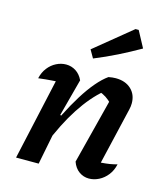

<svg xmlns="http://www.w3.org/2000/svg" viewBox="-113 -841 805 935"><g transform="rotate(15 289.5 -374.0)"><path d="M339 -56 425 -393 432 -370Q413 -389 397.5 -399Q382 -409 360 -417L385 -422Q327 -374 274 -292.5Q221 -211 176 -98L164 -143Q188 -204 216 -259.5Q244 -315 273 -361.5Q302 -408 331 -442Q360 -476 387 -495Q397 -497 406 -498Q415 -499 423 -499Q472 -499 501 -472Q530 -445 530 -401Q530 -393 529 -385Q528 -377 526 -369L459 -83Q486 -85 504 -88Q522 -91 540 -96Q533 -64 515 -41Q497 -18 472.5 -5.5Q448 7 422 7Q395 7 372.5 -9Q350 -25 339 -56ZM54 0 157 -464 173 -411Q148 -409 123.5 -407.5Q99 -406 58 -401Q65 -432 82.5 -454.5Q100 -477 124 -489Q148 -501 173 -501Q200 -501 222.5 -486.5Q245 -472 258 -444L208 -256L218 -253L168 0ZM291 -563 268 -603 454 -755H470L514 -673Q460 -642 405 -614.5Q350 -587 291 -563Z"/></g></svg>

Font: Piazzolla Thin
Style: Bold Italic
Weight: 700
Italic angle: -11.3°
Version: Version 2.005